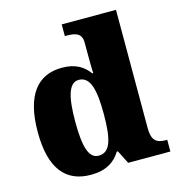

<svg xmlns="http://www.w3.org/2000/svg" viewBox="-113 -859 900 967"><g transform="rotate(-15 337.5 -375.0)"><path d="M243 10C321 10 368 -20 398 -69H404L439 0H659V-61H651C602 -61 579 -80 579 -143V-760H296V-699H304C348 -699 384 -693 384 -641V-596C384 -557 384 -512 386 -482H381C353 -520 313 -549 240 -549C113 -549 39 -460 39 -267C39 -75 113 10 243 10ZM305 -73C254 -73 235 -138 235 -269C235 -397 254 -468 306 -468C366 -468 384 -397 384 -270C384 -137 366 -73 305 -73Z"/></g></svg>

Font: Noto Serif Gurmukhi Black
Style: Regular
Weight: 900
Designer: Vaibhav Singh and the Monotype Design Team
Foundry: Monotype Imaging Inc.
Version: Version 2.004